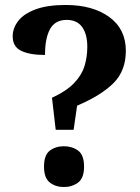

<svg xmlns="http://www.w3.org/2000/svg" viewBox="-20 -744 562 772"><path d="M189 -351Q246 -377 277 -409Q308 -441 319.5 -477.5Q331 -514 331 -556Q331 -606 310.5 -635Q290 -664 248 -664Q202 -664 181.5 -627.5Q161 -591 161 -523Q100 -523 65.5 -539.5Q31 -556 31 -598Q31 -631 53.5 -660Q76 -689 123.5 -706.5Q171 -724 244 -724Q353 -724 419.5 -675.5Q486 -627 486 -540Q486 -460 437 -410.5Q388 -361 290 -319L276 -222H204ZM237 8Q204 8 180.5 -10Q157 -28 157 -74Q157 -121 180.5 -138.5Q204 -156 237 -156Q270 -156 294 -138.5Q318 -121 318 -74Q318 -28 294 -10Q270 8 237 8Z"/></svg>

Font: Noto Serif Ethiopic
Style: Bold
Weight: 700
Designer: Monotype Design Team
Foundry: Monotype Imaging Inc.
Version: Version 2.102; ttfautohint (v1.8.4.7-5d5b)